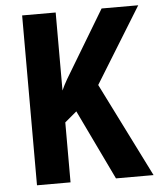

<svg xmlns="http://www.w3.org/2000/svg" viewBox="-52 -759 664 804"><g transform="rotate(-5 280.5 -357.0)"><path d="M561 0 363 -396 559 -714H405L268 -486C244 -447 224 -414 212 -386V-714H71V0H212V-252L262 -294L403 0Z"/></g></svg>

Font: Noto Sans Hebrew Condensed
Style: Bold
Weight: 700
Width: 3
Designer: Monotype Design Team
Foundry: Monotype Imaging Inc.
Version: Version 2.004